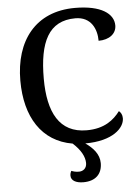

<svg xmlns="http://www.w3.org/2000/svg" viewBox="-62 -771 752 1037"><g transform="rotate(-5 314.5 -253.0)"><path d="M348 218C415 218 450 181 450 123C450 74 416 38 376 10C526 10 590 -56 590 -108C590 -127 582 -140 572 -148C538 -103 487 -60 390 -60C242 -60 183 -175 183 -358C183 -556 236 -668 381 -668C467 -668 496 -599 496 -536C554 -536 593 -566 593 -611C593 -675 525 -724 384 -724C169 -724 56 -574 56 -358C56 -161 142 -23 308 5C351 44 371 82 371 116C371 145 351 159 329 159C310 159 298 155 288 151C283 160 281 167 281 177C281 203 307 218 348 218Z"/></g></svg>

Font: Noto Serif Medium
Style: Regular
Weight: 500
Designer: Monotype Design Team
Foundry: Monotype Imaging Inc.
Version: Version 2.013